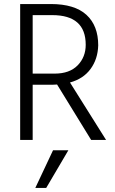

<svg xmlns="http://www.w3.org/2000/svg" viewBox="-20 -694 571 952"><path d="M209 238H155L243 51H319ZM244 -274H142V0H80V-674H232Q350 -674 408.5 -620.5Q467 -567 467 -469Q465 -401 429 -352Q393 -303 327 -285L506 0H432L263 -275Q257 -274 244 -274ZM239 -619H142V-329H251Q325 -329 365 -370Q405 -411 405 -472Q405 -619 239 -619Z"/></svg>

Font: Hind Colombo Light
Style: Regular
Weight: 300
Designer: Jyotish Sonowal, Aditi Pimprikar
Foundry: Indian Type Foundry
Version: Version 1.000;PS 1.0;hotconv 1.0.86;makeotf.lib2.5.63406; tt